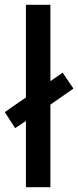

<svg xmlns="http://www.w3.org/2000/svg" viewBox="-34 -873 326 800"><path d="M74 -93V-369L29 -339L-14 -406L74 -467V-853H176V-535L227 -570L272 -504L176 -437V-93Z"/></svg>

Font: Noto Sans Telugu UI SemiCondensed Medium
Style: Regular
Weight: 500
Width: 4
Designer: Jelle Bosma - Monotype Design Team
Foundry: Monotype Imaging Inc.
Version: Version 2.005; ttfautohint (v1.8.4.7-5d5b)